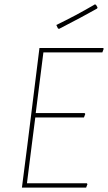

<svg xmlns="http://www.w3.org/2000/svg" viewBox="-20 -856 493 876"><path d="M413 -836 418 -834 425 -822 423 -817Q356 -779 249 -724L244 -727L237 -742Q328 -786 413 -836ZM376 -20 379 -16 373 0H80L105 -195L160 -637H451L453 -633L447 -617H178L143 -340H366L369 -336L363 -320H141L125 -195L103 -20Z"/></svg>

Font: Alegreya Sans Thin
Style: Italic
Weight: 100
Italic angle: -7°
Designer: Juan Pablo del Peral
Foundry: Huerta Tipografica
Version: Version 2.007